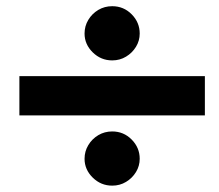

<svg xmlns="http://www.w3.org/2000/svg" viewBox="-20 -636 688 604"><path d="M41 -273V-396.5H624.5V-273ZM333 -52Q297.5 -52 271.8 -77.2Q246 -102.5 246 -136.5Q246 -160 257.8 -179.5Q269.5 -199 289.2 -210.8Q309 -222.5 333 -222.5Q369 -222.5 394.2 -197Q419.5 -171.5 419.5 -136.5Q419.5 -114 407.8 -94.8Q396 -75.5 376.5 -63.8Q357 -52 333 -52ZM333 -446Q297.5 -446 271.8 -471.2Q246 -496.5 246 -530.5Q246 -554 257.8 -573.5Q269.5 -593 289.2 -604.8Q309 -616.5 333 -616.5Q369 -616.5 394.2 -591Q419.5 -565.5 419.5 -530.5Q419.5 -508 407.8 -488.8Q396 -469.5 376.5 -457.8Q357 -446 333 -446Z"/></svg>

Font: Geologica Cursive ExtraBold
Style: Regular
Weight: 800
Designer: Sindre Bremnes, Frode Helland
Foundry: Monokrom Skriftforlag AS
Version: Version 1.010;gftools[0.9.28]